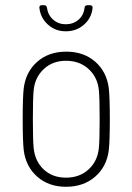

<svg xmlns="http://www.w3.org/2000/svg" viewBox="-20 -708 506 736"><path d="M71 -132Q67 -167 67 -252Q67 -336 71 -370Q79 -433 123 -471.5Q167 -510 234 -510Q301 -510 345 -471.5Q389 -433 397 -370Q401 -335 401 -251Q401 -167 397 -132Q389 -69 344.5 -30.5Q300 8 233 8Q167 8 123 -30.5Q79 -69 71 -132ZM359 -141Q362 -170 362 -251Q362 -333 359 -362Q354 -412 319.5 -443.5Q285 -475 233 -475Q182 -475 148 -443.5Q114 -412 109 -362Q106 -332 106 -251Q106 -169 109 -141Q114 -90 147.5 -58.5Q181 -27 233 -27Q285 -27 319.5 -58.5Q354 -90 359 -141ZM131 -678V-680Q131 -688 140 -688H149Q159 -688 160 -678Q164 -650 184 -632.5Q204 -615 232 -615Q261 -615 281 -632.5Q301 -650 304 -678Q305 -688 315 -688H325Q335 -688 335 -678Q331 -639 302 -613.5Q273 -588 232 -588Q192 -588 163.5 -614Q135 -640 131 -678Z"/></svg>

Font: Barlow Semi Condensed ExLight
Style: Regular
Weight: 275
Width: 4
Designer: Jeremy Tribby
Foundry: Tribby Type
Version: Version 1.408